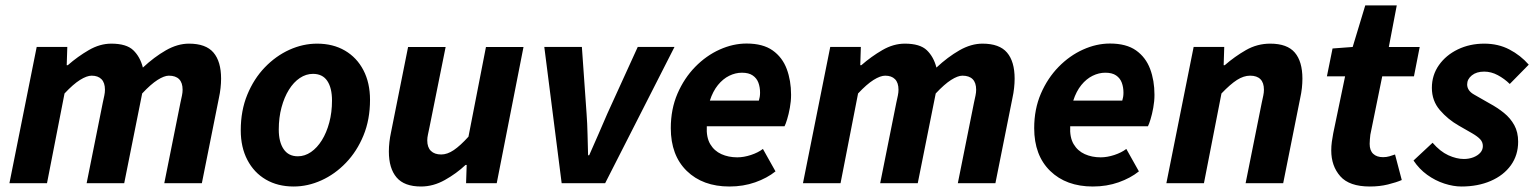

<svg xmlns="http://www.w3.org/2000/svg" viewBox="-20 -667 5595 699"><path d="M14.3 0 113.6 -496.1H225L222.9 -429.7H226.9Q262.9 -461.2 303.4 -484.7Q343.8 -508.1 385.2 -508.1Q440.3 -508.1 465.2 -484.2Q490.1 -460.3 500.2 -421Q541.3 -459.4 583.9 -483.8Q626.5 -508.1 667.9 -508.1Q729.6 -508.1 757.2 -475.6Q784.9 -443.1 784.9 -380.6Q784.9 -364.2 782.9 -346.4Q781 -328.5 776.9 -310L714.9 0H578.1L636.8 -292.8Q640.2 -308.4 642.5 -319.3Q644.8 -330.3 644.8 -340.3Q644.8 -365.9 632.1 -378.7Q619.5 -391.5 594.7 -391.5Q578.1 -391.5 553.6 -376Q529.1 -360.4 497.6 -326.7L432.2 0H295.4L354.1 -292.8Q357.4 -308.4 359.8 -319.3Q362.1 -330.3 362.1 -340.3Q362.1 -365.9 349.4 -378.7Q336.8 -391.5 313.6 -391.5Q296.2 -391.5 271.3 -376Q246.4 -360.4 214.9 -326.7L151.1 0Z M1049.1 12Q991.2 12 947.9 -13.3Q904.6 -38.6 880.6 -84.7Q856.5 -130.8 856.5 -192.5Q856.5 -264.4 880.3 -322.2Q904.1 -380.1 944.1 -421.7Q984.2 -463.4 1033.6 -485.8Q1083.1 -508.1 1134.5 -508.1Q1192.4 -508.1 1235.8 -482.8Q1279.1 -457.5 1303.1 -411.4Q1327.1 -365.3 1327.1 -303.6Q1327.1 -231.7 1303.3 -173.9Q1279.6 -116.1 1239.5 -74.4Q1199.5 -32.7 1150 -10.4Q1100.6 12 1049.1 12ZM1064.3 -98Q1089.7 -98 1112.2 -113.5Q1134.7 -129 1151.8 -156.5Q1168.9 -184 1178.8 -221Q1188.7 -258 1188.7 -300.9Q1188.7 -346.9 1171.5 -372.5Q1154.3 -398.1 1119.4 -398.1Q1094.2 -398.1 1071.6 -383Q1049 -367.9 1031.9 -340.4Q1014.8 -313 1004.9 -276Q994.9 -239 994.9 -195.2Q994.9 -150.3 1012.5 -124.2Q1030.1 -98 1064.3 -98Z M1512.8 12Q1451.8 12 1423.8 -21Q1395.7 -54 1395.7 -115.4Q1395.7 -132.4 1397.7 -150Q1399.7 -167.6 1403.7 -186L1465.7 -496H1602.4L1543.5 -203.4Q1540.5 -188.6 1538 -177.2Q1535.5 -165.8 1535.5 -155.9Q1535.5 -130.5 1548.8 -117.6Q1562 -104.6 1586.3 -104.6Q1608.5 -104.6 1632.1 -120.6Q1655.8 -136.6 1685.5 -169.4L1749.2 -496H1885.9L1788.4 0H1676.8L1679 -66.6H1675Q1641.8 -35.3 1599.6 -11.7Q1557.4 12 1512.8 12Z M2024.8 0 1961.6 -496.1H2098.4L2115.5 -253.3Q2118.2 -216.9 2119 -178.7Q2119.9 -140.6 2121 -101.8H2125Q2142.1 -140.1 2158.4 -177.7Q2174.6 -215.2 2191.1 -253.3L2301.8 -496.1H2435.6L2183.1 0Z M2635.5 12Q2538.6 12 2480.3 -44.7Q2422.1 -101.4 2422.1 -200.5Q2422.1 -269.5 2446.4 -326Q2470.8 -382.5 2510.9 -423.5Q2551 -464.5 2599.9 -486.5Q2648.8 -508.5 2697.9 -508.5Q2757.6 -508.5 2793 -483.4Q2828.4 -458.2 2844.2 -415.9Q2860 -373.6 2860 -322Q2860 -298.3 2855.6 -274.6Q2851.3 -251 2845.7 -232.8Q2840.2 -214.7 2836.2 -207.3H2553.2Q2551 -167.2 2565.6 -142.4Q2580.3 -117.6 2606.2 -105.9Q2632.1 -94.2 2664.2 -94.2Q2687.8 -94.2 2714 -102.8Q2740.2 -111.5 2757.5 -124.8L2803.3 -43.1Q2772.8 -18.6 2729.5 -3.3Q2686.3 12 2635.5 12ZM2564.3 -300.7H2742.7Q2744.7 -307 2745.9 -314.1Q2747.1 -321.2 2747.1 -329.6Q2747.1 -349.6 2741 -366Q2734.9 -382.4 2720.4 -392.3Q2706 -402.3 2681 -402.3Q2657.6 -402.3 2634.9 -391.2Q2612.1 -380 2593.7 -357.4Q2575.3 -334.7 2564.3 -300.7Z M2903.3 0 3002.6 -496.1H3114L3111.9 -429.7H3115.9Q3151.9 -461.2 3192.4 -484.7Q3232.8 -508.1 3274.2 -508.1Q3329.3 -508.1 3354.2 -484.2Q3379.1 -460.3 3389.2 -421Q3430.3 -459.4 3472.9 -483.8Q3515.5 -508.1 3556.9 -508.1Q3618.6 -508.1 3646.2 -475.6Q3673.9 -443.1 3673.9 -380.6Q3673.9 -364.2 3671.9 -346.4Q3670 -328.5 3665.9 -310L3603.9 0H3467.1L3525.8 -292.8Q3529.2 -308.4 3531.5 -319.3Q3533.8 -330.3 3533.8 -340.3Q3533.8 -365.9 3521.1 -378.7Q3508.5 -391.5 3483.7 -391.5Q3467.1 -391.5 3442.6 -376Q3418.1 -360.4 3386.6 -326.7L3321.2 0H3184.4L3243.1 -292.8Q3246.4 -308.4 3248.8 -319.3Q3251.1 -330.3 3251.1 -340.3Q3251.1 -365.9 3238.4 -378.7Q3225.8 -391.5 3202.6 -391.5Q3185.2 -391.5 3160.3 -376Q3135.4 -360.4 3103.9 -326.7L3040.1 0Z M3958.5 12Q3861.6 12 3803.3 -44.7Q3745.1 -101.4 3745.1 -200.5Q3745.1 -269.5 3769.4 -326Q3793.8 -382.5 3833.9 -423.5Q3874 -464.5 3922.9 -486.5Q3971.8 -508.5 4020.9 -508.5Q4080.6 -508.5 4116 -483.4Q4151.4 -458.2 4167.2 -415.9Q4183 -373.6 4183 -322Q4183 -298.3 4178.6 -274.6Q4174.3 -251 4168.7 -232.8Q4163.2 -214.7 4159.2 -207.3H3876.2Q3874 -167.2 3888.6 -142.4Q3903.3 -117.6 3929.2 -105.9Q3955.1 -94.2 3987.2 -94.2Q4010.8 -94.2 4037 -102.8Q4063.2 -111.5 4080.5 -124.8L4126.3 -43.1Q4095.8 -18.6 4052.5 -3.3Q4009.3 12 3958.5 12ZM3887.3 -300.7H4065.7Q4067.7 -307 4068.9 -314.1Q4070.1 -321.2 4070.1 -329.6Q4070.1 -349.6 4064 -366Q4057.9 -382.4 4043.4 -392.3Q4029 -402.3 4004 -402.3Q3980.6 -402.3 3957.9 -391.2Q3935.1 -380 3916.7 -357.4Q3898.3 -334.7 3887.3 -300.7Z M4226.3 0 4325.6 -496.1H4437L4434.9 -429.7H4438.9Q4475.1 -461.2 4516.1 -484.7Q4557.1 -508.1 4604.3 -508.1Q4666.3 -508.1 4693.9 -475.6Q4721.6 -443.1 4721.6 -380.6Q4721.6 -364.2 4719.7 -346.4Q4717.7 -328.5 4713.6 -310L4651.6 0H4514.8L4573.5 -292.8Q4576.9 -308.4 4579.2 -319.3Q4581.5 -330.3 4581.5 -340.3Q4581.5 -365.9 4568.7 -378.7Q4556 -391.5 4531.1 -391.5Q4507.9 -391.5 4483.5 -376Q4459.1 -360.4 4426.9 -326.7L4363.1 0Z M4967 12Q4892.4 12 4859.5 -25.3Q4826.6 -62.6 4826.6 -119.2Q4826.6 -135.3 4828.7 -150.7Q4830.8 -166.1 4833.8 -181.7L4877 -389.2H4810.8L4831.3 -490.5L4904.6 -496L4950.4 -647.4H5065.1L5036.2 -496H5148.6L5127.7 -389.2H5012.2L4968.9 -176.6Q4967.9 -167.6 4967.2 -159.6Q4966.4 -151.7 4966.4 -143.2Q4966.4 -119 4979.4 -106.9Q4992.3 -94.8 5015.3 -94.8Q5027.6 -94.8 5038.5 -98Q5049.4 -101.2 5058.8 -104.6L5083.3 -11.6Q5063.6 -3 5033.2 4.5Q5002.9 12 4967 12Z M5300.5 12Q5271.3 12 5238.2 1.3Q5205.2 -9.4 5175.8 -30.6Q5146.5 -51.8 5126.1 -82.6L5195.5 -147.3Q5222.9 -115.5 5252.8 -101.8Q5282.7 -88.2 5309.5 -88.2Q5328 -88.2 5343.9 -94.3Q5359.8 -100.5 5369.2 -111Q5378.5 -121.5 5378.5 -135.2Q5378.5 -149.6 5368.9 -159.9Q5359.4 -170.2 5339.8 -181.6Q5320.2 -192.9 5291 -209.6Q5251.5 -232 5222.2 -266Q5192.9 -299.9 5192.9 -347.2Q5192.9 -393.4 5218.5 -429.8Q5244.1 -466.2 5287.5 -487.2Q5331 -508.1 5383.6 -508.1Q5434.5 -508.1 5475.1 -486.9Q5515.7 -465.8 5545.6 -431.6L5476.5 -361.3Q5457.2 -380.3 5433 -393.3Q5408.9 -406.3 5383.3 -406.3Q5355.4 -406.3 5338.4 -392.6Q5321.4 -378.8 5321.4 -359.8Q5321.4 -336.6 5347 -322.5Q5372.7 -308.4 5403.2 -290.4Q5431.9 -274.9 5455.4 -255.9Q5479 -236.8 5493 -211.3Q5507 -185.8 5507 -151.1Q5507 -102.3 5480.6 -65.4Q5454.1 -28.6 5407.3 -8.3Q5360.4 12 5300.5 12Z"/></svg>

Font: Source Sans Variable
Style: Italic
Weight: 200
Italic angle: -11°
Designer: Paul D. Hunt
Foundry: Adobe Systems Incorporated
Version: Version 3.006;hotconv 1.0.111;makeotfexe 2.5.65597